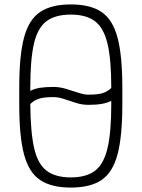

<svg xmlns="http://www.w3.org/2000/svg" viewBox="-20 -834 640 868"><path d="M486 -439 522 -407Q504 -389 485 -379Q466 -369 441 -364.5Q416 -360 379 -360Q351 -360 323 -369Q295 -378 269.5 -386.5Q244 -395 222 -395Q180 -395 157 -388Q134 -381 115 -362L79 -394Q97 -412 116 -422.5Q135 -433 160.5 -437Q186 -441 222 -441Q249 -441 278 -432.5Q307 -424 333.5 -415Q360 -406 379 -406Q421 -406 444 -413Q467 -420 486 -439ZM300 14Q212 14 161 -20.5Q110 -55 88.5 -136.5Q67 -218 67 -360V-440Q67 -582 88.5 -663.5Q110 -745 161 -779.5Q212 -814 300 -814Q389 -814 439.5 -779.5Q490 -745 511.5 -663.5Q533 -582 533 -440V-360Q533 -218 511.5 -136.5Q490 -55 439.5 -20.5Q389 14 300 14ZM300 -32Q370 -32 409.5 -62Q449 -92 466 -164Q483 -236 483 -360V-440Q483 -565 466 -636.5Q449 -708 409.5 -738Q370 -768 300 -768Q230 -768 190 -738Q150 -708 133.5 -636.5Q117 -565 117 -440V-360Q118 -236 134.5 -164Q151 -92 191 -62Q231 -32 300 -32Z"/></svg>

Font: Victor Mono Thin
Style: Regular
Weight: 100
Monospace: yes
Designer: Rune Bjørnerås
Version: Version 1.561;gftools[0.9.30]